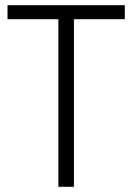

<svg xmlns="http://www.w3.org/2000/svg" viewBox="-20 -720 510 740"><path d="M461 -700V-646H235L265 -679V0H205V-679L233 -646H9V-700Z"/></svg>

Font: Pathway Extreme 8pt Thin
Style: Regular
Weight: 100
Version: Version 1.001;gftools[0.9.26]